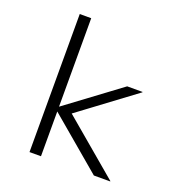

<svg xmlns="http://www.w3.org/2000/svg" viewBox="-129 -819 871 928"><g transform="rotate(20 307.0 -355.0)"><path d="M183 -710V0H124V-710ZM175 -249 459 -460H538V-458L217 -219ZM175 -237V-249L221 -271L539 -2V0H455Z"/></g></svg>

Font: Intel One Mono Light
Style: Regular
Weight: 300
Monospace: yes
Designer: Fred Shallcrass
Foundry: Frere-Jones Type LLC
Version: Version 1.004